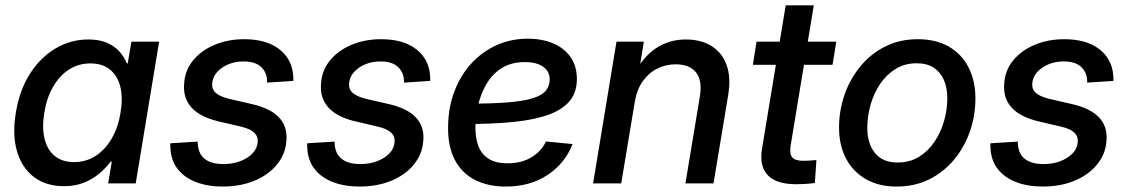

<svg xmlns="http://www.w3.org/2000/svg" viewBox="-20 -685 4209 717"><path d="M219.2 10.3Q152.3 10.3 107.2 -23.7Q62 -57.6 43.7 -119.4Q25.4 -181.2 39.1 -264.2Q52.7 -348.1 91.8 -409.4Q130.9 -470.7 187.5 -504.2Q244.1 -537.6 310.1 -537.6Q351.1 -537.6 379.6 -525.1Q408.2 -512.7 426.3 -492.2Q444.3 -471.7 453.6 -448.2H457L470.7 -529.3H574.2L486.8 0H383.8L397.5 -81.1H392.6Q374.5 -56.6 349.6 -35.9Q324.7 -15.1 292.2 -2.4Q259.8 10.3 219.2 10.3ZM256.3 -79.6Q301.3 -79.6 337.2 -102.8Q373 -126 397.2 -167.7Q421.4 -209.5 430.2 -264.6Q439.5 -320.3 429.2 -361.3Q418.9 -402.3 390.6 -425.3Q362.3 -448.2 317.4 -448.2Q273.4 -448.2 238 -425.5Q202.6 -402.8 178.7 -361.8Q154.8 -320.8 145.5 -264.6Q136.2 -208.5 146.5 -166.7Q156.7 -125 184.8 -102.3Q212.9 -79.6 256.3 -79.6Z M812.5 11.7Q755.4 11.7 711.7 -5.1Q668 -22 642.8 -54.7Q617.7 -87.4 616.2 -135.3Q615.7 -138.7 615.7 -142.3Q615.7 -146 616.2 -149.9L718.3 -156.2Q718.3 -113.8 742.9 -93Q767.6 -72.3 814.5 -72.3Q848.6 -72.3 877 -83Q905.3 -93.8 923.1 -112.3Q940.9 -130.9 942.4 -155.3Q943.8 -176.8 928.2 -190.7Q912.6 -204.6 880.4 -211.9L795.4 -231.9Q728.5 -247.6 696 -282.5Q663.6 -317.4 667.5 -370.6Q669.9 -421.4 700.9 -459.2Q731.9 -497.1 782 -517.8Q832 -538.6 891.6 -538.6Q974.1 -538.6 1022 -502Q1069.8 -465.3 1074.7 -404.3Q1075.2 -398.9 1075.4 -393.6Q1075.7 -388.2 1075.2 -382.8L977.5 -376.5Q978.5 -412.1 956.3 -433.8Q934.1 -455.6 890.1 -455.6Q858.4 -455.6 832.3 -444.6Q806.2 -433.6 790 -415Q773.9 -396.5 772.5 -373.5Q770.5 -351.1 786.6 -337.4Q802.7 -323.7 837.9 -315.4L922.4 -295.9Q989.7 -280.3 1021.5 -246.8Q1053.2 -213.4 1049.8 -162.1Q1047.4 -122.1 1028.1 -90.1Q1008.8 -58.1 976.3 -35.2Q943.8 -12.2 901.9 -0.2Q859.9 11.7 812.5 11.7Z M1323.7 11.7Q1266.6 11.7 1222.9 -5.1Q1179.2 -22 1154.1 -54.7Q1128.9 -87.4 1127.4 -135.3Q1127 -138.7 1127 -142.3Q1127 -146 1127.4 -149.9L1229.5 -156.2Q1229.5 -113.8 1254.2 -93Q1278.8 -72.3 1325.7 -72.3Q1359.9 -72.3 1388.2 -83Q1416.5 -93.8 1434.3 -112.3Q1452.1 -130.9 1453.6 -155.3Q1455.1 -176.8 1439.5 -190.7Q1423.8 -204.6 1391.6 -211.9L1306.6 -231.9Q1239.7 -247.6 1207.3 -282.5Q1174.8 -317.4 1178.7 -370.6Q1181.2 -421.4 1212.2 -459.2Q1243.2 -497.1 1293.2 -517.8Q1343.3 -538.6 1402.8 -538.6Q1485.4 -538.6 1533.2 -502Q1581.1 -465.3 1585.9 -404.3Q1586.4 -398.9 1586.7 -393.6Q1586.9 -388.2 1586.4 -382.8L1488.8 -376.5Q1489.7 -412.1 1467.5 -433.8Q1445.3 -455.6 1401.4 -455.6Q1369.6 -455.6 1343.5 -444.6Q1317.4 -433.6 1301.3 -415Q1285.2 -396.5 1283.7 -373.5Q1281.7 -351.1 1297.9 -337.4Q1314 -323.7 1349.1 -315.4L1433.6 -295.9Q1501 -280.3 1532.7 -246.8Q1564.5 -213.4 1561 -162.1Q1558.6 -122.1 1539.3 -90.1Q1520 -58.1 1487.5 -35.2Q1455.1 -12.2 1413.1 -0.2Q1371.1 11.7 1323.7 11.7Z M1868.7 11.7Q1802.2 11.7 1753.2 -13.4Q1704.1 -38.6 1678 -88.9Q1651.9 -139.2 1653.3 -213.9Q1654.3 -284.2 1677 -344Q1699.7 -403.8 1740 -447.8Q1780.3 -491.7 1834 -516.1Q1887.7 -540.5 1950.7 -540.5Q2004.9 -540.5 2046.4 -522.7Q2087.9 -504.9 2111.1 -471.2Q2134.3 -437.5 2134.3 -390.1Q2134.3 -341.3 2108.2 -308.8Q2082 -276.4 2029.5 -257.1Q1977.1 -237.8 1898.2 -229.7Q1819.3 -221.7 1713.4 -221.7L1726.1 -297.9Q1816.9 -297.9 1876.5 -302.7Q1936 -307.6 1970.2 -318.4Q2004.4 -329.1 2018.6 -346.7Q2032.7 -364.3 2032.7 -388.7Q2032.7 -418.5 2008.3 -435.8Q1983.9 -453.1 1939.9 -453.1Q1889.2 -453.1 1854 -430.9Q1818.8 -408.7 1797.4 -372.6Q1775.9 -336.4 1765.9 -293.9Q1755.9 -251.5 1755.4 -210.9Q1754.9 -173.8 1765.1 -143.1Q1775.4 -112.3 1802 -93.8Q1828.6 -75.2 1875.5 -75.2Q1927.2 -75.2 1964.4 -97.4Q2001.5 -119.6 2019 -156.7L2118.2 -147Q2090.3 -75.2 2024.9 -31.7Q1959.5 11.7 1868.7 11.7Z M2350.6 -305.2 2299.8 0H2194.8L2282.2 -529.3H2384.3L2363.3 -398.4L2344.2 -401.9Q2380.4 -472.2 2429.7 -504.9Q2479 -537.6 2541 -537.6Q2596.7 -537.6 2636.2 -513.7Q2675.8 -489.7 2693.1 -443.1Q2710.4 -396.5 2699.2 -329.1L2644.5 0H2539.6L2593.3 -323.2Q2603.5 -384.3 2579.3 -414.6Q2555.2 -444.8 2503.4 -444.8Q2466.8 -444.8 2434.8 -429Q2402.8 -413.1 2380.6 -382.1Q2358.4 -351.1 2350.6 -305.2Z M3103 -529.3 3088.9 -442.9H2791.5L2805.2 -529.3ZM2914.1 -665H3019L2932.6 -141.6Q2927.7 -110.4 2938.5 -97.4Q2949.2 -84.5 2980 -84.5Q2990.2 -84.5 3004.4 -85.4Q3018.6 -86.4 3028.8 -87.4L3022.9 -1.5Q3007.8 0.5 2989.3 1.7Q2970.7 2.9 2952.6 2.9Q2878.9 2.9 2846.9 -31Q2814.9 -64.9 2825.7 -129.9Z M3328.6 11.7Q3261.7 11.7 3213.6 -15.9Q3165.5 -43.5 3139.4 -93Q3113.3 -142.6 3113.3 -209Q3113.3 -272.5 3134 -331.8Q3154.8 -391.1 3193.4 -437.7Q3231.9 -484.4 3286.1 -511.5Q3340.3 -538.6 3407.2 -538.6Q3474.6 -538.6 3522.7 -511.2Q3570.8 -483.9 3596.7 -433.8Q3622.6 -383.8 3622.6 -317.4Q3622.6 -253.4 3602.1 -194.3Q3581.5 -135.3 3543 -88.9Q3504.4 -42.5 3450.2 -15.4Q3396 11.7 3328.6 11.7ZM3332.5 -78.1Q3377.9 -78.1 3412.6 -99.9Q3447.3 -121.6 3470.7 -157Q3494.1 -192.4 3505.9 -234.6Q3517.6 -276.9 3517.6 -318.4Q3517.6 -357.4 3504.6 -386.7Q3491.7 -416 3466.6 -432.4Q3441.4 -448.7 3403.3 -448.7Q3358.4 -448.7 3324 -427.2Q3289.6 -405.8 3266.1 -370.6Q3242.7 -335.4 3230.7 -292.7Q3218.8 -250 3218.8 -207.5Q3218.8 -149.4 3247.3 -113.8Q3275.9 -78.1 3332.5 -78.1Z M3875 11.7Q3817.9 11.7 3774.2 -5.1Q3730.5 -22 3705.3 -54.7Q3680.2 -87.4 3678.7 -135.3Q3678.2 -138.7 3678.2 -142.3Q3678.2 -146 3678.7 -149.9L3780.8 -156.2Q3780.8 -113.8 3805.4 -93Q3830.1 -72.3 3877 -72.3Q3911.1 -72.3 3939.5 -83Q3967.8 -93.8 3985.6 -112.3Q4003.4 -130.9 4004.9 -155.3Q4006.3 -176.8 3990.7 -190.7Q3975.1 -204.6 3942.9 -211.9L3857.9 -231.9Q3791 -247.6 3758.5 -282.5Q3726.1 -317.4 3730 -370.6Q3732.4 -421.4 3763.4 -459.2Q3794.4 -497.1 3844.5 -517.8Q3894.5 -538.6 3954.1 -538.6Q4036.6 -538.6 4084.5 -502Q4132.3 -465.3 4137.2 -404.3Q4137.7 -398.9 4137.9 -393.6Q4138.2 -388.2 4137.7 -382.8L4040 -376.5Q4041 -412.1 4018.8 -433.8Q3996.6 -455.6 3952.6 -455.6Q3920.9 -455.6 3894.8 -444.6Q3868.7 -433.6 3852.5 -415Q3836.4 -396.5 3835 -373.5Q3833 -351.1 3849.1 -337.4Q3865.2 -323.7 3900.4 -315.4L3984.9 -295.9Q4052.2 -280.3 4084 -246.8Q4115.7 -213.4 4112.3 -162.1Q4109.9 -122.1 4090.6 -90.1Q4071.3 -58.1 4038.8 -35.2Q4006.3 -12.2 3964.4 -0.2Q3922.4 11.7 3875 11.7Z"/></svg>

Font: Inter 24pt Medium
Style: Italic
Weight: 500
Italic angle: -9.3988°
Designer: Rasmus Andersson
Foundry: rsms
Version: Version 4.001;git-66647c0bb